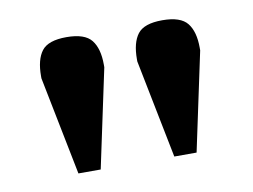

<svg xmlns="http://www.w3.org/2000/svg" viewBox="-46 -778 558 424"><g transform="rotate(-10 233.0 -566.5)"><path d="M55 -637V-642Q55 -679 69.5 -698Q84 -717 125 -717Q166 -717 181 -698Q196 -679 196 -643V-637L149 -416H99ZM270 -637V-642Q270 -679 284.5 -698Q299 -717 340 -717Q381 -717 396 -698Q411 -679 411 -643V-637L364 -416H314Z"/></g></svg>

Font: Trirong Bold
Style: Regular
Weight: 700
Designer: Katatrad Team
Foundry: CadsonDemak
Version: Version 1.000